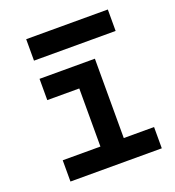

<svg xmlns="http://www.w3.org/2000/svg" viewBox="-131 -824 848 928"><g transform="rotate(-20 293.0 -360.0)"><path d="M73.2 0V-109.4H267.1V-408.2H102.5V-517.6H387.2V-109.4H543V0ZM107.4 -609.4V-719.7H527.3V-609.4Z"/></g></svg>

Font: Cascadia Code SemiBold
Style: Regular
Weight: 600
Monospace: yes
Designer: Aaron Bell
Foundry: Saja Typeworks
Version: Version 2404.023; ttfautohint (v1.8.4)